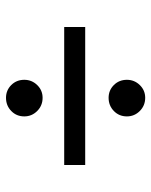

<svg xmlns="http://www.w3.org/2000/svg" viewBox="48 -598 504 640"><g transform="rotate(-90 300.0 -278.0)"><path d="M70 -246V-316H530V-246ZM294 -46Q268 -46 250 -64Q232 -82 232 -107Q232 -133 250 -150.5Q268 -168 294 -168Q319 -168 336.5 -150.5Q354 -133 354 -107Q354 -82 336.5 -64Q319 -46 294 -46ZM294 -388Q268 -388 250 -406Q232 -424 232 -449Q232 -475 250 -492.5Q268 -510 294 -510Q319 -510 336.5 -492.5Q354 -475 354 -449Q354 -424 336.5 -406Q319 -388 294 -388Z"/></g></svg>

Font: Wittgenstein Medium
Style: Regular
Weight: 500
Designer: Jörg Drees
Foundry: Jörg Drees
Version: Version 1.500